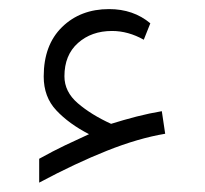

<svg xmlns="http://www.w3.org/2000/svg" viewBox="-20 -363 445 416"><path d="M172.9 -72.3Q129.4 -94.7 102.1 -123.8Q74.7 -152.8 74.7 -197.3Q74.7 -265.6 114.5 -304.4Q154.3 -343.3 216.3 -343.3Q269 -343.3 305.7 -312.5L291.5 -276.9Q257.8 -295.9 222.7 -295.9Q178.2 -295.9 148.9 -269.8Q119.6 -243.7 119.6 -197.8Q119.6 -164.1 148.7 -139.2Q177.7 -114.3 220.7 -94.7Q247.1 -103 275.6 -110.4Q304.2 -117.7 330.6 -122.1L337.9 -73.2Q279.8 -63.5 211.7 -36.4Q143.6 -9.3 64.9 32.7V-19Q95.7 -36.1 121.3 -48.3Q147 -60.5 172.9 -72.3Z"/></svg>

Font: Vazir Thin FD-WOL
Style: Thin-FD-WOL
Weight: 100
Designer: Saber Rastikerdar
Foundry: Saber Rastikerdar
Version: Version 30.1.0